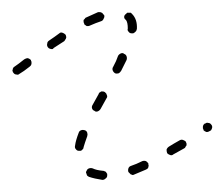

<svg xmlns="http://www.w3.org/2000/svg" viewBox="-28 -287 370 317"><path d="M146 8Q149 6 149 3Q149 1 149 0Q148 -1 147 -3Q146 -4 145 -4Q144 -5 142 -5Q131 -6 125 -9Q122 -10 119 -9Q116 -8 115 -5Q114 -4 114 -2Q114 -1 115 0Q115 2 116 3Q117 4 119 5Q128 8 141 10Q144 10 146 8ZM216 -9Q217 -10 217 -12Q218 -13 217 -15Q217 -16 217 -17Q215 -20 213 -21Q210 -22 207 -21Q197 -16 188 -13Q185 -12 184 -9Q183 -6 184 -3Q185 -2 186 -1Q187 0 188 1Q189 1 191 2Q192 2 194 1Q203 -3 213 -7Q215 -8 216 -9ZM278 -44Q279 -46 280 -47Q280 -49 280 -50Q279 -52 279 -53Q277 -55 274 -56Q271 -57 268 -55Q259 -50 251 -45Q248 -43 247 -40Q247 -37 248 -34Q250 -32 253 -31Q256 -30 258 -32Q267 -37 276 -42Q278 -43 278 -44ZM97 -41Q99 -38 102 -38Q103 -38 105 -38Q106 -38 107 -39Q108 -40 109 -41Q110 -42 110 -44Q112 -51 116 -62Q117 -65 116 -68Q115 -71 112 -72Q109 -73 106 -72Q103 -71 102 -68Q97 -55 96 -47Q95 -43 97 -41ZM321 -73Q322 -74 322 -76Q323 -77 322 -79Q322 -80 321 -81Q319 -84 316 -84Q313 -85 311 -83H310Q309 -82 308 -81Q307 -79 307 -78Q307 -77 307 -75Q308 -74 308 -72Q310 -70 313 -69Q316 -69 319 -71Q321 -72 321 -73ZM124 -108Q125 -105 128 -104Q130 -102 133 -103Q136 -104 138 -107L148 -125Q149 -126 149 -128Q149 -129 148 -131Q148 -132 147 -133Q146 -134 145 -135Q143 -136 142 -136Q141 -136 139 -136Q138 -135 136 -134Q135 -133 135 -132L125 -114Q123 -111 124 -108ZM23 -179Q24 -181 24 -182Q24 -184 24 -185Q23 -187 23 -188Q21 -190 18 -191Q15 -191 12 -189Q2 -181 -4 -177Q-6 -176 -6 -175Q-7 -174 -7 -172Q-8 -171 -7 -169Q-7 -168 -6 -167Q-4 -164 -1 -164Q2 -163 4 -165Q11 -169 21 -177Q22 -178 23 -179ZM158 -171Q159 -168 162 -166Q165 -165 168 -166Q170 -167 172 -170Q177 -180 181 -188Q182 -191 181 -194Q180 -197 177 -198Q175 -200 172 -199Q169 -198 167 -195Q164 -186 159 -177Q157 -174 158 -171ZM80 -222Q81 -223 81 -224Q82 -226 81 -227Q81 -229 80 -230Q78 -232 75 -233Q72 -234 70 -232Q62 -226 53 -220Q50 -218 50 -215Q49 -212 51 -209Q52 -208 53 -207Q54 -207 56 -206Q57 -206 59 -206Q60 -207 61 -208Q70 -214 78 -219Q79 -220 80 -222ZM184 -235Q186 -232 189 -232Q191 -232 192 -232Q194 -233 195 -234Q196 -235 197 -236Q197 -237 198 -239Q199 -255 190 -264Q189 -265 188 -266Q187 -266 185 -266Q184 -266 182 -266Q181 -265 180 -264Q177 -262 177 -259Q177 -256 180 -254Q183 -250 183 -240Q182 -237 184 -235ZM143 -256Q145 -259 144 -262Q143 -263 142 -264Q141 -266 140 -266Q138 -267 137 -267Q135 -267 134 -267Q125 -263 114 -258Q113 -258 112 -256Q111 -255 110 -254Q110 -253 110 -251Q110 -250 111 -248Q111 -247 112 -246Q114 -245 115 -244Q116 -244 118 -244Q119 -244 121 -245Q130 -249 139 -252Q142 -253 143 -256Z"/></svg>

Font: FRB American Cursive Dashed Extralight
Style: Italic
Weight: 200
Italic angle: -25°
Version: Version 2.0;Modular Font Editor K font №1